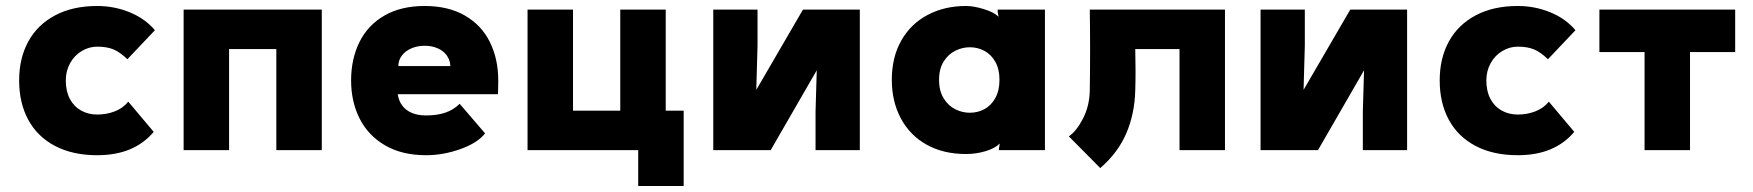

<svg xmlns="http://www.w3.org/2000/svg" viewBox="-20 -502 5860 642"><path d="M305 17Q223 17 164 -14Q105 -45 74.5 -101.5Q44 -158 44 -233Q44 -307 74.5 -363Q105 -419 164 -450.5Q223 -482 305 -482Q362 -482 413.5 -461Q465 -440 498 -401L406 -304Q381 -328 359 -337Q337 -346 305 -346Q278 -346 253.5 -331.5Q229 -317 214.5 -291Q200 -265 200 -233Q200 -197 213.5 -171.5Q227 -146 251 -132.5Q275 -119 305 -119Q336 -119 363.5 -129.5Q391 -140 409 -162L494 -61Q461 -22 414 -2.5Q367 17 305 17Z M746 0H594V-470H1056V0H904V-338H746Z M1405 17Q1324 17 1267.5 -16Q1211 -49 1182.5 -105.5Q1154 -162 1154 -233Q1154 -305 1182 -361.5Q1210 -418 1265.5 -450Q1321 -482 1400 -482Q1479 -482 1534.5 -450Q1590 -418 1618 -361.5Q1646 -305 1646 -233Q1646 -204 1645 -187H1310Q1313 -165 1325 -149Q1337 -133 1357 -124.5Q1377 -116 1405 -116Q1442 -116 1469.5 -125.5Q1497 -135 1517 -155L1602 -56Q1577 -24 1519.5 -3.5Q1462 17 1405 17ZM1400 -349Q1376 -349 1356 -340.5Q1336 -332 1324 -316.5Q1312 -301 1312 -281H1486Q1485 -301 1474 -316.5Q1463 -332 1443.5 -340.5Q1424 -349 1400 -349Z M2054 -132V-470H2206V-132H2266V120H2114V0H1744V-470H1896V-132Z M2855 0H2707V-130L2713 -334L2797 -416L2557 0H2365V-470H2513V-350L2507 -136L2423 -54L2665 -470H2855Z M3322 -235Q3322 -271 3308 -295.5Q3294 -320 3271.5 -332Q3249 -344 3223 -344Q3198 -344 3174.5 -332.5Q3151 -321 3135.5 -296.5Q3120 -272 3120 -235Q3120 -198 3135.5 -173Q3151 -148 3174.5 -136.5Q3198 -125 3223 -125Q3249 -125 3271.5 -137Q3294 -149 3308 -174Q3322 -199 3322 -235ZM3319 -446 3316 -462V-470H3474V0H3320V-4L3323 -22Q3307 -6 3275.5 3.5Q3244 13 3210 13Q3134 13 3078 -18.5Q3022 -50 2992 -106.5Q2962 -163 2962 -235Q2962 -311 2994 -367Q3026 -423 3082.5 -452.5Q3139 -482 3210 -482Q3236 -482 3270 -471.5Q3304 -461 3319 -446Z M3776 -200Q3774 -121 3746 -56Q3718 9 3659 60L3554 -46Q3580 -64 3601.5 -106Q3623 -148 3624 -200Q3626 -335 3624 -470H4076V0H3924V-338H3776Q3778 -261 3776 -200Z M4685 0H4537V-130L4543 -334L4627 -416L4387 0H4195V-470H4343V-350L4337 -136L4253 -54L4495 -470H4685Z M5055 17Q4973 17 4914 -14Q4855 -45 4824.5 -101.5Q4794 -158 4794 -233Q4794 -307 4824.5 -363Q4855 -419 4914 -450.5Q4973 -482 5055 -482Q5112 -482 5163.5 -461Q5215 -440 5248 -401L5156 -304Q5131 -328 5109 -337Q5087 -346 5055 -346Q5028 -346 5003.5 -331.5Q4979 -317 4964.5 -291Q4950 -265 4950 -233Q4950 -197 4963.5 -171.5Q4977 -146 5001 -132.5Q5025 -119 5055 -119Q5086 -119 5113.5 -129.5Q5141 -140 5159 -162L5244 -61Q5211 -22 5164 -2.5Q5117 17 5055 17Z M5479 0V-328H5328V-470H5782V-328H5631V0Z"/></svg>

Font: Kreadon
Style: Regular
Weight: 400
Designer: kohakuno
Foundry: StudioGnu
Version: Version 1.000;Glyphs 3.1.2 (3151)